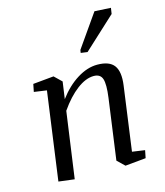

<svg xmlns="http://www.w3.org/2000/svg" viewBox="-121 -906 866 1009"><g transform="rotate(-15 312.5 -402.0)"><path d="M548.3 0 436 10.7 396.5 -27.3 441.9 -356.9Q451.7 -428.7 441.9 -458.3Q432.1 -487.8 396 -487.8Q353 -487.8 304.4 -451.2Q255.9 -414.6 210 -348.6L159.7 10.7L73.7 0L139.6 -478.5L70.8 -488.3L79.1 -529.8L191.9 -540.5L231.4 -502.4L218.3 -409.7Q264.6 -471.7 320.1 -506.1Q375.5 -540.5 429.2 -540.5Q495.1 -540.5 520.3 -506.3Q545.4 -472.2 535.6 -399.9L487.8 -51.3L556.6 -41.5ZM364.3 -638.2 488.3 -815.4 576.7 -810.5 571.8 -778.3 397.9 -617.7 361.8 -622.6Z"/></g></svg>

Font: Noticia Text
Style: Italic
Weight: 400
Italic angle: -8°
Designer: JM Sole
Foundry: JM Sole
Version: Version 1.003